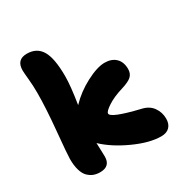

<svg xmlns="http://www.w3.org/2000/svg" viewBox="-174 -905 1027 1060"><g transform="rotate(-30 339.0 -375.0)"><path d="M164.1 9.8Q142.1 9.8 124 3.2Q106 -3.4 89.6 -19Q73.2 -34.7 64.2 -64.7Q55.2 -94.7 55.2 -137.2Q55.2 -164.6 68.6 -306.6Q82 -448.7 82 -543.9Q82 -589.4 77.6 -633.8Q73.2 -678.2 73.2 -690.9Q73.2 -759.8 139.2 -759.8Q202.1 -759.8 231.7 -710.2Q261.2 -660.6 261.2 -545.9Q261.2 -485.4 243.2 -372.1Q295.4 -427.2 366.9 -464.6Q438.5 -502 485.8 -502Q530.3 -502 556.2 -477.1Q582 -452.1 582 -407.2Q582 -378.9 564.2 -361.8Q546.4 -344.7 498 -330.1Q440.4 -313 401.6 -287.8Q362.8 -262.7 362.8 -249Q362.8 -221.2 533.2 -180.2Q580.6 -170.4 603.8 -137.9Q627 -105.5 627 -64.9Q627 -31.2 608.4 -12.2Q589.8 6.8 555.2 6.8Q481.9 6.8 384.5 -37.6Q287.1 -82 226.1 -140.1Q226.1 -134.8 227.5 -102.5Q229 -70.3 229 -53.2Q229 9.8 164.1 9.8Z"/></g></svg>

Font: Shantell Sans Irregular
Style: Regular
Weight: 800
Designer: Stephen Nixon, Anya Danilova, Shantell Martin
Foundry: Arrow Type
Version: Version 1.006;[9816181b4]